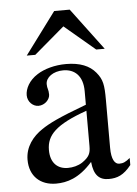

<svg xmlns="http://www.w3.org/2000/svg" viewBox="-51 -714 545 763"><g transform="rotate(-5 222.0 -332.0)"><path d="M381 -507 256 -674H194L70 -507H104L225 -610L347 -507ZM442 -66C425 -52 415 -47 399 -47C381 -47 368 -67 368 -113V-304C368 -365 364 -386 340 -415C316 -444 278 -460 222 -460C177 -460 135 -448 107 -430C72 -408 56 -376 56 -350C56 -323 78 -304 99 -304C125 -304 145 -326 145 -345C145 -366 139 -369 139 -387C139 -414 169 -436 209 -436C254 -436 287 -408 287 -346V-292C174 -250 137 -231 107 -211C68 -185 37 -146 37 -94C37 -28 80 10 142 10C185 10 234 -3 287 -63H288C293 -10 315 10 352 10C386 10 412 0 442 -38ZM287 -127C287 -98 281 -84 252 -64C235 -53 214 -48 194 -48C155 -48 125 -72 125 -125C125 -156 135 -180 159 -202C184 -225 225 -246 287 -268Z"/></g></svg>

Font: STIX Math
Style: Regular
Weight: 400
Designer: MicroPress Inc., with final additions and corrections provided by Coen Hoffman, Elsevier (retired)
Version: Version 1.1.0